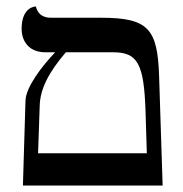

<svg xmlns="http://www.w3.org/2000/svg" viewBox="-20 -575 567 595"><path d="M184 -413H330C406 -413 426 -379 431 -231L435 -100H98L103 -246C104 -300 132 -352 184 -413ZM51 0H484L473 -341C468 -485 440 -520 294 -520H138C112 -520 97 -532 91 -555C91 -555 47 -555 47 -486C47 -445 72 -413 120 -413H151C110 -370 60 -305 59 -263Z"/></svg>

Font: Libertinus Serif
Style: Regular
Weight: 400
Designer: Philipp H. Poll
Foundry: Khaled Hosny
Version: Version 6.2